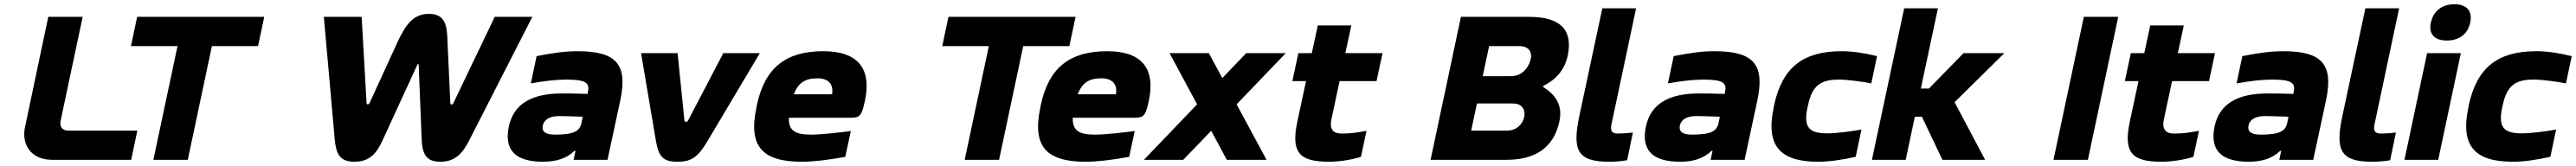

<svg xmlns="http://www.w3.org/2000/svg" viewBox="-20 -749 12059 778"><path d="M206 -670 97 -153C80 -75 123 0 223 0H594L623 -137H299C271 -137 258 -155 264 -184L367 -670Z M1217 -670H622L593 -533H811L698 0H859L972 -533H1188Z M1773 -96 1933 -444C1935 -447 1936 -449 1938 -449C1940 -449 1940 -446 1940 -444L1954 -96C1957 -23 1978 9 2041 9C2113 9 2147 -32 2179 -96L2472 -670H2296L2102 -265C2100 -261 2097 -259 2094 -259C2090 -259 2088 -262 2088 -266L2075 -552C2073 -623 2068 -684 1988 -684C1914 -684 1879 -633 1841 -552L1710 -266C1708 -262 1705 -260 1701 -260C1699 -260 1696 -262 1696 -266L1673 -670H1496L1547 -96C1553 -32 1568 9 1638 9C1708 9 1742 -26 1773 -96Z M2684 -509C2622 -509 2570 -501 2492 -486L2465 -358C2525 -369 2583 -376 2630 -376C2723 -376 2742 -361 2732 -317L2731 -309C2674 -311 2632 -311 2610 -311C2466 -311 2384 -260 2362 -156C2339 -46 2392 9 2522 9C2577 9 2629 -3 2669 -42H2674L2665 0H2824L2884 -280C2918 -443 2870 -509 2684 -509ZM2521 -161C2527 -189 2554 -205 2597 -205C2616 -205 2656 -204 2708 -202L2702 -172C2694 -135 2667 -118 2578 -118C2535 -118 2515 -131 2521 -161Z M2981 -500 3051 -86C3064 -10 3089 9 3152 9C3214 9 3246 -10 3291 -86L3537 -500H3366L3201 -184C3199 -181 3196 -178 3192 -178C3188 -178 3184 -180 3184 -184L3152 -500Z M4029 -277C4060 -422 4002 -509 3834 -509C3662 -509 3561 -435 3523 -256L3521 -244C3482 -62 3550 9 3733 9C3787 9 3856 1 3937 -14L3963 -135C3919 -129 3827 -118 3776 -118C3701 -118 3671 -138 3673 -197H3954C4003 -197 4013 -200 4029 -277ZM3696 -307C3717 -361 3749 -382 3807 -382C3860 -382 3883 -352 3875 -307Z M5015 -670H4420L4391 -533H4609L4496 0H4657L4770 -533H4986Z M5358 -277C5389 -422 5331 -509 5163 -509C4991 -509 4890 -435 4852 -256L4850 -244C4811 -62 4879 9 5062 9C5116 9 5185 1 5266 -14L5292 -135C5248 -129 5156 -118 5105 -118C5030 -118 5000 -138 5002 -197H5283C5332 -197 5342 -200 5358 -277ZM5025 -307C5046 -361 5078 -382 5136 -382C5189 -382 5212 -352 5204 -307Z M5455 -500 5584 -260 5335 0H5519L5650 -136L5723 0H5909L5769 -260L5999 -500H5814L5702 -383L5639 -500Z M6261 -123C6218 -123 6203 -146 6213 -191L6251 -369H6424L6452 -500H6278L6306 -630H6149L6121 -500H6058L6030 -369H6094L6054 -183C6022 -35 6061 9 6201 9C6250 9 6307 0 6351 -14L6377 -136C6330 -127 6300 -123 6261 -123Z M7139 -670H6819L6677 0H7033C7167 0 7254 -57 7280 -180C7297 -259 7259 -307 7203 -342L7204 -346C7261 -374 7304 -419 7319 -488C7345 -613 7280 -670 7139 -670ZM6867 -137 6894 -264H7062C7102 -264 7123 -239 7115 -200C7106 -161 7075 -137 7035 -137ZM6921 -392 6951 -533H7092C7132 -533 7153 -510 7146 -474C7135 -424 7099 -392 7053 -392Z M7554 -123C7520 -123 7518 -142 7525 -172L7639 -710H7481L7373 -204C7340 -46 7363 9 7512 9C7539 9 7568 7 7597 2L7624 -128C7603 -125 7567 -123 7554 -123Z M8007 -509C7945 -509 7893 -501 7815 -486L7788 -358C7848 -369 7906 -376 7953 -376C8046 -376 8065 -361 8055 -317L8054 -309C7997 -311 7955 -311 7933 -311C7789 -311 7707 -260 7685 -156C7662 -46 7715 9 7845 9C7900 9 7952 -3 7992 -42H7997L7988 0H8147L8207 -280C8241 -443 8193 -509 8007 -509ZM7844 -161C7850 -189 7877 -205 7920 -205C7939 -205 7979 -204 8031 -202L8025 -172C8017 -135 7990 -118 7901 -118C7858 -118 7838 -131 7844 -161Z M8285 -256 8283 -244C8245 -64 8314 9 8491 9C8542 9 8599 1 8667 -14L8694 -142C8653 -134 8575 -124 8535 -124C8449 -124 8421 -151 8442 -248L8443 -252C8463 -349 8503 -376 8589 -376C8629 -376 8703 -366 8740 -358L8767 -486C8705 -501 8652 -509 8601 -509C8424 -509 8324 -436 8285 -256Z M8894 -710 8743 0H8901L8944 -202H8977L9073 0H9273L9130 -270L9363 -500H9172L9010 -334H8972L9052 -710Z M9735 -670 9593 0H9754L9896 -670Z M10158 -123C10115 -123 10100 -146 10110 -191L10148 -369H10321L10349 -500H10175L10203 -630H10046L10018 -500H9955L9927 -369H9991L9951 -183C9919 -35 9958 9 10098 9C10147 9 10204 0 10248 -14L10274 -136C10227 -127 10197 -123 10158 -123Z M10669 -509C10607 -509 10555 -501 10477 -486L10450 -358C10510 -369 10568 -376 10615 -376C10708 -376 10727 -361 10717 -317L10716 -309C10659 -311 10617 -311 10595 -311C10451 -311 10369 -260 10347 -156C10324 -46 10377 9 10507 9C10562 9 10614 -3 10654 -42H10659L10650 0H10809L10869 -280C10903 -443 10855 -509 10669 -509ZM10506 -161C10512 -189 10539 -205 10582 -205C10601 -205 10641 -204 10693 -202L10687 -172C10679 -135 10652 -118 10563 -118C10520 -118 10500 -131 10506 -161Z M11126 -123C11092 -123 11090 -142 11097 -172L11211 -710H11053L10945 -204C10912 -46 10935 9 11084 9C11111 9 11140 7 11169 2L11196 -128C11175 -125 11139 -123 11126 -123Z M11342 -500 11236 0H11394L11500 -500ZM11359 -641C11349 -591 11375 -559 11434 -559C11493 -559 11533 -591 11543 -641L11544 -644C11555 -697 11528 -729 11470 -729C11410 -729 11371 -696 11360 -644Z M11537 -256 11535 -244C11497 -64 11566 9 11743 9C11794 9 11851 1 11919 -14L11946 -142C11905 -134 11827 -124 11787 -124C11701 -124 11673 -151 11694 -248L11695 -252C11715 -349 11755 -376 11841 -376C11881 -376 11955 -366 11992 -358L12019 -486C11957 -501 11904 -509 11853 -509C11676 -509 11576 -436 11537 -256Z"/></svg>

Font: LT Wave Text Black Italic
Style: Regular
Weight: 900
Designer: Daniel Lyons
Version: Version 2.5 (Glyphs App)